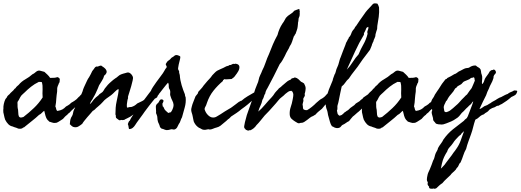

<svg xmlns="http://www.w3.org/2000/svg" viewBox="-60 -760 3200 1180"><path d="M306.6 -263.7Q307.6 -260.7 304.7 -252Q299.8 -246.1 298.8 -239.3Q296.9 -235.4 295.4 -232.4Q293.9 -229.5 293 -224.6Q291 -218.8 291.5 -210.9Q292 -203.1 291 -196.3Q289.1 -185.5 288.1 -175.3Q287.1 -165 286.1 -154.3Q286.1 -143.6 284.2 -129.9Q282.2 -116.2 280.3 -105.5Q284.2 -98.6 285.2 -90.8Q286.1 -83 292 -78.1Q311.5 -81.1 323.2 -87.4Q335 -93.8 345.7 -105.5Q354.5 -109.4 357.9 -112.3Q361.3 -115.2 369.1 -120.1Q371.1 -122.1 373 -124Q375 -126 377 -127.9Q387.7 -133.8 390.1 -135.7Q392.6 -137.7 396.5 -139.6Q413.1 -150.4 421.9 -162.1Q430.7 -168.9 434.1 -174.3Q437.5 -179.7 449.2 -184.6Q456.1 -192.4 463.4 -197.8Q470.7 -203.1 477.5 -210.9Q482.4 -210.9 485.4 -209Q488.3 -207 492.2 -205.1Q495.1 -197.3 493.2 -189Q491.2 -180.7 486.3 -173.8Q481.4 -167 481.4 -166Q481.4 -165 480.5 -164.1Q477.5 -160.2 473.1 -156.7Q468.8 -153.3 465.8 -149.4Q460.9 -140.6 458 -140.6Q455.1 -140.6 453.1 -138.7Q444.3 -133.8 440.9 -130.9Q437.5 -127.9 429.7 -123Q418.9 -117.2 417 -115.2Q415 -113.3 413.1 -112.3Q400.4 -98.6 390.1 -90.3Q379.9 -82 368.2 -68.4Q364.3 -65.4 360.4 -62.5Q356.4 -59.6 353.5 -54.7Q344.7 -48.8 339.4 -43Q334 -37.1 327.1 -29.3Q321.3 -26.4 314.5 -21Q307.6 -15.6 299.8 -11.7Q295.9 -9.8 291.5 -7.3Q287.1 -4.9 282.2 -4.9Q270.5 -2.9 260.7 -6.8Q251 -10.7 242.2 -12.7Q238.3 -18.6 232.4 -22.5Q223.6 -33.2 219.7 -47.9Q215.8 -62.5 211.9 -79.1Q204.1 -74.2 197.3 -66.4Q190.4 -58.6 179.7 -53.7Q160.2 -35.2 138.2 -18.1Q116.2 -1 93.8 17.6Q90.8 20.5 87.9 22.5Q85 24.4 83 23.4Q78.1 29.3 69.8 30.8Q61.5 32.2 51.8 30.3Q42 25.4 34.2 23.4Q26.4 21.5 18.6 17.6Q2 14.6 -9.3 2.9Q-20.5 -8.8 -28.3 -24.4Q-31.2 -32.2 -32.7 -39.1Q-34.2 -45.9 -36.1 -54.7Q-37.1 -62.5 -39.1 -67.9Q-41 -73.2 -39.1 -78.1Q-41 -81.1 -40 -84.5Q-39.1 -87.9 -39.1 -91.8Q-40 -105.5 -36.6 -121.1Q-33.2 -136.7 -27.3 -149.4Q-25.4 -153.3 -19.5 -159.2Q-17.6 -162.1 -16.6 -165Q-15.6 -168 -13.7 -169.9Q-11.7 -172.9 -7.8 -175.8Q-3.9 -178.7 -1 -181.6Q3.9 -188.5 10.3 -193.8Q16.6 -199.2 22.5 -205.1Q25.4 -208 27.8 -211.9Q30.3 -215.8 35.2 -217.8Q39.1 -224.6 43.9 -229Q48.8 -233.4 54.7 -238.3Q71.3 -258.8 95.7 -272.5Q120.1 -286.1 139.6 -303.7Q146.5 -306.6 151.4 -310.5Q156.2 -314.5 161.1 -318.4Q173.8 -329.1 187.5 -325.2Q201.2 -321.3 212.9 -318.4Q222.7 -309.6 231.9 -300.8Q241.2 -292 248 -281.2Q254.9 -282.2 263.7 -281.7Q272.5 -281.2 282.2 -283.2Q285.2 -283.2 288.1 -284.7Q291 -286.1 293 -286.1Q307.6 -281.2 307.6 -271.5ZM178.7 -256.8Q152.3 -244.1 130.9 -227.1Q109.4 -210 89.8 -190.4Q85 -185.5 79.6 -181.2Q74.2 -176.8 70.3 -171.9Q66.4 -167 63 -160.2Q59.6 -153.3 56.6 -147.5Q54.7 -143.6 52.7 -141.1Q50.8 -138.7 48.8 -135.7Q46.9 -130.9 47.4 -126Q47.9 -121.1 47.9 -115.2Q47.9 -110.4 47.9 -105.5Q47.9 -100.6 48.8 -95.7Q51.8 -85 51.8 -74.2Q51.8 -66.4 53.2 -55.2Q54.7 -43.9 60.5 -40Q66.4 -36.1 72.8 -38.1Q79.1 -40 84 -41Q118.2 -67.4 148.4 -96.2Q178.7 -125 202.1 -161.1Q200.2 -186.5 201.7 -210.4Q203.1 -234.4 197.3 -254.9Q193.4 -256.8 188 -256.3Q182.6 -255.9 178.7 -256.8Z M492.2 -120.1Q500 -125 504.9 -132.8Q509.8 -140.6 516.6 -148.4Q529.3 -163.1 543.9 -172.9Q550.8 -182.6 561 -188Q571.3 -193.4 577.1 -204.1Q579.1 -207 580.6 -210Q582 -212.9 584 -215.8Q601.6 -240.2 624 -258.8Q629.9 -263.7 635.3 -268.6Q640.6 -273.4 648.4 -278.3Q657.2 -283.2 665.5 -291Q673.8 -298.8 683.6 -302.7Q690.4 -305.7 696.3 -307.1Q702.1 -308.6 709 -310.5Q715.8 -312.5 721.2 -314Q726.6 -315.4 733.4 -313.5Q749 -306.6 756.8 -287.1Q758.8 -282.2 755.4 -266.1Q752 -250 746.6 -231Q741.2 -211.9 735.4 -194.3Q729.5 -176.8 727.5 -168.9Q725.6 -161.1 726.6 -160.6Q727.5 -160.2 727.5 -158.2Q725.6 -153.3 724.6 -149.4Q723.6 -145.5 722.7 -140.6Q720.7 -132.8 719.7 -119.6Q718.8 -106.4 720.7 -98.6Q731.4 -99.6 731.9 -100.6Q732.4 -101.6 734.4 -101.6Q737.3 -102.5 740.7 -102.1Q744.1 -101.6 747.1 -102.5Q757.8 -105.5 766.6 -110.8Q775.4 -116.2 783.2 -124Q800.8 -131.8 815.4 -139.6Q829.1 -149.4 837.4 -153.8Q845.7 -158.2 862.3 -166Q868.2 -172.9 879.4 -178.2Q890.6 -183.6 898.4 -190.4Q900.4 -192.4 903.3 -195.8Q906.2 -199.2 909.2 -197.3Q914.1 -192.4 915.5 -187Q917 -181.6 916 -179.7Q908.2 -171.9 907.7 -168Q907.2 -164.1 905.3 -162.1Q900.4 -157.2 890.6 -153.3Q881.8 -149.4 880.4 -147Q878.9 -144.5 877 -142.6Q875 -140.6 871.6 -138.2Q868.2 -135.7 866.2 -133.8Q864.3 -130.9 860.8 -130.4Q857.4 -129.9 854.5 -128.9Q848.6 -124 844.7 -120.1Q840.8 -116.2 835.9 -111.3Q828.1 -103.5 826.2 -100.1Q824.2 -96.7 815.4 -90.8Q810.5 -87.9 805.7 -85Q800.8 -82 795.9 -79.1Q782.2 -72.3 768.6 -62.5Q754.9 -52.7 741.2 -43Q731.4 -37.1 721.2 -32.7Q710.9 -28.3 702.1 -22.5Q698.2 -22.5 696.8 -22.9Q695.3 -23.4 691.4 -21.5Q686.5 -24.4 681.6 -22Q676.8 -19.5 671.9 -21.5Q662.1 -29.3 658.7 -31.2Q655.3 -33.2 653.3 -36.1Q651.4 -41 651.9 -46.9Q652.3 -52.7 649.4 -56.6Q649.4 -78.1 650.9 -97.7Q652.3 -117.2 657.2 -138.7Q658.2 -145.5 661.1 -157.7Q664.1 -169.9 666 -181.6Q668 -193.4 668.9 -202.1Q669.9 -210.9 667 -212.9Q656.2 -207 645 -195.3Q633.8 -183.6 624 -175.8Q616.2 -169.9 608.9 -165Q601.6 -160.2 593.8 -154.3Q586.9 -149.4 582 -144.5Q577.1 -139.6 571.3 -132.8Q564.5 -126 558.6 -119.6Q552.7 -113.3 544.9 -107.4Q541 -103.5 537.6 -101.1Q534.2 -98.6 531.2 -95.7Q526.4 -90.8 522 -86.4Q517.6 -82 510.7 -79.1Q504.9 -71.3 495.6 -61.5Q486.3 -51.8 477.1 -40.5Q467.8 -29.3 459 -18.6Q450.2 -7.8 445.3 1Q433.6 10.7 420.4 18.1Q407.2 25.4 388.7 19.5Q378.9 13.7 376 9.8Q373 5.9 369.1 3.9Q370.1 -6.8 371.1 -16.6Q372.1 -26.4 377 -37.1Q377.9 -39.1 379.4 -41.5Q380.9 -43.9 382.8 -46.9Q387.7 -55.7 389.2 -66.4Q390.6 -77.1 395.5 -86.9Q401.4 -96.7 402.8 -103Q404.3 -109.4 407.2 -114.3Q409.2 -119.1 412.6 -123.5Q416 -127.9 418 -132.8Q419.9 -137.7 424.8 -144Q429.7 -150.4 431.6 -155.3Q434.6 -166 438.5 -176.8Q442.4 -187.5 447.3 -198.2Q449.2 -205.1 451.2 -211.4Q453.1 -217.8 456.1 -223.6Q460.9 -234.4 465.8 -244.6Q470.7 -254.9 475.6 -265.6Q478.5 -271.5 481 -275.9Q483.4 -280.3 487.3 -285.2Q490.2 -290 492.7 -294.9Q495.1 -299.8 498 -304.7Q501 -309.6 503.4 -315.9Q505.9 -322.3 510.7 -328.1Q517.6 -335.9 521.5 -342.8Q525.4 -349.6 534.2 -351.6Q538.1 -349.6 542.5 -351.6Q546.9 -353.5 551.3 -355Q555.7 -356.4 559.6 -356.9Q563.5 -357.4 566.4 -353.5Q579.1 -345.7 585 -339.8Q590.8 -334 592.8 -329.1Q597.7 -320.3 593.8 -311Q589.8 -301.8 580.1 -294.9Q576.2 -278.3 566.4 -263.7Q556.6 -249 548.8 -235.4Q546.9 -230.5 544.9 -225.6Q543 -220.7 541 -215.8Q535.2 -202.1 528.8 -188.5Q522.5 -174.8 514.6 -162.1Q510.7 -154.3 507.8 -149.4Q504.9 -144.5 502 -141.1Q499 -137.7 497.1 -132.8Q495.1 -127.9 492.2 -120.1Z M944.3 -143.6Q946.3 -139.6 942.9 -132.8Q939.5 -126 937.5 -121.1Q938.5 -117.2 939.5 -114.7Q940.4 -112.3 938.5 -108.4Q945.3 -103.5 947.3 -97.2Q949.2 -90.8 954.1 -84Q959 -78.1 964.4 -74.2Q969.7 -70.3 974.6 -65.4Q979.5 -68.4 982.4 -68.4Q985.4 -68.4 990.2 -70.3Q999 -82 1003.9 -97.7Q1004.9 -101.6 1005.9 -106.4Q1006.8 -111.3 1006.8 -115.2Q1005.9 -128.9 999 -141.6Q992.2 -154.3 988.3 -168Q984.4 -175.8 985.8 -185.5Q987.3 -195.3 985.4 -203.1Q984.4 -208 982.4 -210.9Q980.5 -213.9 978.5 -217.8Q976.6 -225.6 977.1 -235.4Q977.5 -245.1 972.7 -252Q968.8 -248 960 -237.3Q951.2 -226.6 941.4 -213.9Q931.6 -201.2 923.3 -190.4Q915 -179.7 911.1 -175.8Q906.2 -168.9 900.4 -163.6Q894.5 -158.2 889.6 -151.4Q885.7 -146.5 876.5 -135.3Q867.2 -124 857.4 -111.3Q847.7 -98.6 839.4 -87.4Q831.1 -76.2 828.1 -72.3Q826.2 -69.3 817.9 -57.6Q809.6 -45.9 799.3 -32.2Q789.1 -18.6 780.8 -6.8Q772.5 4.9 770.5 8.8Q764.6 18.6 755.4 25.9Q746.1 33.2 733.4 33.2Q732.4 32.2 731.4 27.8Q730.5 23.4 730 18.6Q729.5 13.7 728 9.3Q726.6 4.9 725.6 2.9Q728.5 -2.9 730 -8.8Q731.4 -14.6 738.3 -19.5Q740.2 -26.4 750 -41.5Q759.8 -56.6 771.5 -73.2Q783.2 -89.8 793.5 -104.5Q803.7 -119.1 807.6 -125Q811.5 -128.9 820.3 -139.6Q829.1 -150.4 837.9 -162.6Q846.7 -174.8 855 -185.5Q863.3 -196.3 867.2 -201.2Q870.1 -210 879.9 -225.1Q889.6 -240.2 901.4 -256.3Q913.1 -272.5 924.3 -287.1Q935.5 -301.8 941.4 -310.5Q946.3 -318.4 949.7 -324.2Q953.1 -330.1 957 -336.9Q959 -338.9 960.9 -341.3Q962.9 -343.8 963.9 -345.7Q965.8 -353.5 961.9 -356.9Q958 -360.4 959 -367.2Q966.8 -382.8 976.1 -388.2Q985.4 -393.6 993.2 -404.3Q998 -408.2 1002.4 -410.2Q1006.8 -412.1 1011.7 -417Q1015.6 -420.9 1021.5 -421.4Q1027.3 -421.9 1032.7 -420.4Q1038.1 -418.9 1042.5 -416.5Q1046.9 -414.1 1047.9 -412.1Q1048.8 -409.2 1047.9 -404.3Q1046.9 -399.4 1045.9 -394.5Q1043.9 -385.7 1042 -378.4Q1040 -371.1 1038.1 -362.3Q1036.1 -351.6 1034.7 -341.8Q1033.2 -332 1041 -323.2Q1040 -318.4 1041.5 -311.5Q1043 -304.7 1044.9 -298.8Q1046.9 -267.6 1056.2 -236.8Q1065.4 -206.1 1076.2 -180.7Q1076.2 -175.8 1077.6 -170.9Q1079.1 -166 1081.1 -161.1Q1084 -129.9 1075.2 -99.1Q1066.4 -68.4 1058.6 -39.1Q1052.7 -29.3 1048.8 -16.6Q1046.9 -10.7 1044.9 -6.8Q1043 -2.9 1039.1 2Q1034.2 9.8 1030.3 19.5Q1026.4 29.3 1014.6 35.2Q1007.8 37.1 1001.5 35.2Q995.1 33.2 989.3 35.2Q984.4 36.1 980.5 37.6Q976.6 39.1 972.7 39.1Q960 41 951.7 36.6Q943.4 32.2 931.6 30.3Q931.6 27.3 928.7 25.9Q925.8 24.4 923.8 22.5Q919.9 6.8 916 0Q912.1 -6.8 910.2 -14.6Q907.2 -25.4 907.2 -35.6Q907.2 -45.9 902.3 -56.6Q898.4 -64.5 898.9 -67.4Q899.4 -70.3 899.4 -73.2Q899.4 -85.9 897.9 -101.1Q896.5 -116.2 910.2 -126Q915 -129.9 917.5 -136.2Q919.9 -142.6 925.8 -147.5Q927.7 -149.4 932.1 -149.4Q936.5 -149.4 938.5 -148.4Z M1551.8 -224.6Q1561.5 -212.9 1561 -208Q1560.5 -203.1 1560.5 -197.3Q1555.7 -191.4 1552.7 -185.1Q1549.8 -178.7 1543.9 -173.8Q1539.1 -169.9 1533.7 -168.5Q1528.3 -167 1524.4 -162.1Q1518.6 -160.2 1514.6 -157.2Q1510.7 -154.3 1502.9 -155.3Q1479.5 -131.8 1461.4 -117.2Q1443.4 -102.5 1423.8 -88.9Q1409.2 -76.2 1393.1 -65.4Q1377 -54.7 1360.4 -43.9Q1355.5 -39.1 1351.6 -34.7Q1347.7 -30.3 1341.8 -27.3Q1330.1 -15.6 1317.9 -6.3Q1305.7 2.9 1294.9 12.7Q1284.2 20.5 1272 23.4Q1259.8 26.4 1249 31.2Q1230.5 39.1 1220.7 34.2Q1210 36.1 1202.6 37.6Q1195.3 39.1 1184.6 36.1Q1181.6 35.2 1178.7 33.2Q1175.8 31.2 1171.9 29.3Q1162.1 25.4 1156.7 21Q1151.4 16.6 1147.5 12.7Q1144.5 9.8 1140.6 4.4Q1136.7 -1 1134.8 -4.9Q1129.9 -12.7 1128.4 -23.9Q1127 -35.2 1124 -45.9Q1122.1 -56.6 1118.2 -67.4Q1114.3 -78.1 1115.2 -89.8Q1116.2 -97.7 1118.7 -105Q1121.1 -112.3 1123 -120.1Q1128.9 -133.8 1132.8 -145.5Q1136.7 -157.2 1141.6 -168Q1144.5 -172.9 1147.9 -175.8Q1151.4 -178.7 1154.3 -183.6Q1156.2 -185.5 1156.7 -189.5Q1157.2 -193.4 1159.2 -196.3Q1167 -205.1 1175.8 -214.4Q1184.6 -223.6 1191.4 -234.4Q1196.3 -241.2 1201.7 -246.6Q1207 -252 1211.9 -258.8Q1217.8 -266.6 1220.2 -268.1Q1222.7 -269.5 1224.6 -272.5Q1230.5 -278.3 1235.4 -284.7Q1240.2 -291 1245.1 -297.9Q1252 -304.7 1259.3 -312.5Q1266.6 -320.3 1274.4 -325.2Q1283.2 -330.1 1292.5 -334Q1301.8 -337.9 1312.5 -342.8Q1317.4 -344.7 1321.8 -347.7Q1326.2 -350.6 1331.1 -352.5Q1336.9 -354.5 1341.8 -355.5Q1346.7 -356.4 1350.6 -360.4Q1356.4 -359.4 1361.3 -362.3Q1366.2 -365.2 1371.1 -367.2Q1376 -368.2 1380.4 -367.2Q1384.8 -366.2 1387.7 -369.1Q1390.6 -367.2 1394 -367.2Q1397.5 -367.2 1399.4 -365.2Q1403.3 -364.3 1406.7 -360.4Q1410.2 -356.4 1411.1 -351.6Q1413.1 -336.9 1403.8 -321.3Q1394.5 -305.7 1387.7 -297.9Q1382.8 -290 1377 -284.7Q1371.1 -279.3 1363.3 -274.4Q1351.6 -274.4 1339.4 -272.9Q1327.1 -271.5 1317.4 -273.4Q1315.4 -269.5 1312 -268.1Q1308.6 -266.6 1310.5 -262.7Q1277.3 -234.4 1252 -202.6Q1226.6 -170.9 1211.9 -127.9Q1207 -111.3 1202.1 -104Q1197.3 -96.7 1197.3 -88.9Q1203.1 -68.4 1216.8 -54.2Q1230.5 -40 1244.1 -38.1Q1259.8 -36.1 1272 -43.9Q1284.2 -51.8 1294.9 -57.6Q1308.6 -67.4 1321.8 -75.2Q1335 -83 1349.6 -91.8Q1353.5 -93.8 1357.4 -96.2Q1361.3 -98.6 1365.2 -101.6Q1377.9 -110.4 1388.2 -118.7Q1398.4 -127 1409.2 -134.8Q1414.1 -135.7 1416.5 -138.2Q1418.9 -140.6 1423.8 -140.6Q1441.4 -156.2 1461.9 -168.5Q1482.4 -180.7 1504.9 -193.4Q1511.7 -200.2 1519 -205.6Q1526.4 -210.9 1533.2 -217.8Q1540 -217.8 1543 -221.2Q1545.9 -224.6 1551.8 -224.6Z M1527.3 -74.2Q1549.8 -93.8 1568.8 -116.7Q1587.9 -139.6 1610.4 -163.1Q1615.2 -168 1620.1 -174.8Q1625 -181.6 1629.9 -189.5Q1633.8 -195.3 1639.6 -200.7Q1645.5 -206.1 1649.4 -210.9Q1652.3 -215.8 1656.7 -218.8Q1661.1 -221.7 1666 -225.6Q1670.9 -230.5 1674.8 -233.9Q1678.7 -237.3 1683.6 -241.2Q1692.4 -248 1700.2 -255.4Q1708 -262.7 1718.8 -267.6Q1724.6 -268.6 1727.5 -272Q1730.5 -275.4 1734.4 -279.3Q1739.3 -278.3 1743.2 -280.3Q1747.1 -282.2 1752 -284.2Q1765.6 -281.2 1773.9 -273.4Q1782.2 -265.6 1790 -257.8Q1796.9 -254.9 1800.8 -252.4Q1804.7 -250 1808.6 -247.1Q1812.5 -239.3 1815.4 -232.4Q1818.4 -225.6 1818.4 -216.8Q1818.4 -210.9 1817.4 -205.1Q1816.4 -199.2 1815.4 -193.4Q1811.5 -181.6 1812.5 -180.7Q1813.5 -179.7 1813.5 -177.7Q1814.5 -169.9 1808.1 -161.6Q1801.8 -153.3 1804.7 -144.5Q1805.7 -141.6 1802.2 -129.9Q1798.8 -118.2 1799.8 -115.2Q1801.8 -109.4 1801.8 -100.1Q1801.8 -90.8 1806.6 -86.9Q1816.4 -83 1820.3 -83Q1824.2 -83 1827.1 -83Q1838.9 -88.9 1856.4 -103Q1874 -117.2 1882.8 -127Q1892.6 -134.8 1900.4 -142.1Q1908.2 -149.4 1921.9 -156.2Q1933.6 -164.1 1937.5 -168.5Q1941.4 -172.9 1950.2 -182.6Q1953.1 -185.5 1957.5 -188.5Q1961.9 -191.4 1965.8 -195.3Q1968.8 -198.2 1973.6 -201.7Q1978.5 -205.1 1981.4 -206.1Q1985.4 -206.1 1992.7 -206.1Q2000 -206.1 2002 -202.1Q2003.9 -194.3 2002 -188.5Q2000 -182.6 1997.1 -177.7Q1993.2 -171.9 1988.3 -167Q1984.4 -160.2 1979.5 -154.3Q1974.6 -149.4 1968.8 -143.1Q1962.9 -136.7 1955.1 -132.8Q1950.2 -127 1945.8 -122.6Q1941.4 -118.2 1936.5 -113.3Q1931.6 -108.4 1927.7 -102.5Q1923.8 -96.7 1918.9 -91.8Q1908.2 -83 1897.9 -74.7Q1887.7 -66.4 1878.9 -55.7Q1874 -53.7 1871.1 -51.3Q1868.2 -48.8 1864.3 -46.9Q1854.5 -43.9 1845.7 -37.1Q1836.9 -30.3 1827.6 -22.9Q1818.4 -15.6 1808.6 -9.8Q1798.8 -3.9 1787.1 -4.9Q1776.4 0 1768.6 -4.4Q1760.7 -8.8 1752.9 -13.7Q1742.2 -20.5 1732.4 -29.3Q1722.7 -38.1 1720.7 -53.7Q1718.8 -79.1 1726.6 -101.6Q1734.4 -124 1738.3 -146.5Q1738.3 -148.4 1739.7 -153.8Q1741.2 -159.2 1741.7 -165.5Q1742.2 -171.9 1742.7 -177.2Q1743.2 -182.6 1742.2 -184.6Q1740.2 -186.5 1739.7 -191.4Q1739.3 -196.3 1731.4 -201.2Q1726.6 -204.1 1727.5 -202.1Q1728.5 -200.2 1719.7 -200.2Q1711.9 -197.3 1706.1 -192.4Q1700.2 -187.5 1693.4 -182.6Q1683.6 -171.9 1671.4 -163.1Q1659.2 -154.3 1650.4 -142.6Q1642.6 -133.8 1635.7 -125Q1628.9 -116.2 1620.1 -107.4Q1607.4 -92.8 1593.8 -78.1Q1580.1 -63.5 1566.4 -49.8Q1559.6 -42 1553.7 -34.2Q1547.9 -26.4 1541 -18.6Q1529.3 -3.9 1515.6 9.8Q1509.8 19.5 1499 28.3Q1488.3 37.1 1477.5 41Q1474.6 39.1 1471.2 41Q1467.8 43 1464.8 43Q1453.1 38.1 1451.2 37.6Q1449.2 37.1 1448.2 33.2Q1438.5 27.3 1440.9 14.2Q1443.4 1 1445.3 -8.8Q1455.1 -52.7 1472.2 -96.2Q1489.3 -139.6 1499 -181.6Q1503.9 -198.2 1508.8 -212.4Q1513.7 -226.6 1520.5 -242.2Q1527.3 -255.9 1529.8 -270Q1532.2 -284.2 1539.1 -297.9Q1543 -304.7 1545.9 -312.5Q1548.8 -320.3 1551.8 -327.1Q1562.5 -346.7 1572.3 -375.5Q1582 -404.3 1592.8 -426.8Q1604.5 -458 1617.2 -487.3Q1629.9 -516.6 1645.5 -544.9Q1650.4 -564.5 1657.7 -581.5Q1665 -598.6 1675.8 -615.2Q1685.5 -627.9 1689 -635.7Q1692.4 -643.6 1697.3 -650.4Q1709 -664.1 1723.6 -672.4Q1738.3 -680.7 1749 -694.3Q1756.8 -698.2 1764.2 -700.2Q1771.5 -702.1 1778.3 -705.1Q1780.3 -703.1 1780.8 -699.7Q1781.2 -696.3 1781.2 -693.4Q1783.2 -693.4 1782.2 -687.5Q1781.2 -681.6 1782.2 -677.7Q1782.2 -663.1 1779.8 -658.2Q1777.3 -653.3 1775.4 -647.5Q1774.4 -641.6 1774.4 -637.2Q1774.4 -632.8 1773.4 -628.9Q1770.5 -620.1 1771 -618.7Q1771.5 -617.2 1771.5 -615.2Q1771.5 -611.3 1770.5 -606.4Q1769.5 -601.6 1769.5 -596.7Q1768.6 -585.9 1764.2 -574.2Q1759.8 -562.5 1756.8 -552.7Q1751 -545.9 1750 -542Q1749 -538.1 1746.1 -537.1Q1740.2 -520.5 1735.4 -504.9Q1730.5 -489.3 1720.7 -475.6Q1716.8 -464.8 1710.4 -454.6Q1704.1 -444.3 1699.2 -434.6Q1697.3 -429.7 1694.8 -425.3Q1692.4 -420.9 1690.4 -416Q1683.6 -403.3 1676.3 -390.1Q1668.9 -377 1659.2 -366.2Q1641.6 -329.1 1622.1 -291.5Q1602.5 -253.9 1584 -218.8Q1577.1 -208 1574.2 -200.2Q1571.3 -193.4 1570.8 -188Q1570.3 -182.6 1565.4 -177.7Q1562.5 -168.9 1560.1 -161.1Q1557.6 -153.3 1552.7 -146.5Q1548.8 -126 1540.5 -109.9Q1532.2 -93.8 1527.3 -74.2Z M2256.8 -230.5Q2267.6 -227.5 2271 -223.6Q2274.4 -219.7 2274.4 -215.8Q2266.6 -205.1 2265.1 -201.7Q2263.7 -198.2 2258.8 -196.3Q2246.1 -176.8 2230 -161.6Q2213.9 -146.5 2200.2 -127.9Q2195.3 -123 2191.4 -118.2Q2187.5 -113.3 2182.6 -108.4Q2171.9 -100.6 2163.1 -91.3Q2154.3 -82 2144.5 -74.2Q2139.6 -70.3 2135.3 -66.9Q2130.9 -63.5 2126 -58.6Q2121.1 -53.7 2117.2 -50.8Q2113.3 -47.9 2108.4 -43.9Q2102.5 -37.1 2096.7 -30.3Q2090.8 -23.4 2085 -15.6Q2074.2 -10.7 2065.4 -3.9Q2056.6 2.9 2044.9 7.8Q2040 10.7 2035.6 17.1Q2031.2 23.4 2024.4 25.4Q2016.6 28.3 2007.8 26.9Q1999 25.4 1993.2 22.5Q1988.3 18.6 1985.4 17.6Q1982.4 16.6 1980.5 16.6Q1971.7 3.9 1967.8 -11.2Q1963.9 -26.4 1959 -43Q1957 -47.9 1956.1 -53.2Q1955.1 -58.6 1954.1 -65.4Q1953.1 -69.3 1952.6 -73.2Q1952.1 -77.1 1950.2 -82Q1948.2 -86.9 1946.3 -92.3Q1944.3 -97.7 1943.4 -103.5Q1941.4 -115.2 1941.9 -126.5Q1942.4 -137.7 1944.3 -148.4Q1950.2 -180.7 1961.4 -210Q1972.7 -239.3 1984.4 -265.6Q1986.3 -276.4 1989.7 -284.2Q1993.2 -292 1996.1 -301.8Q2001 -308.6 2002.9 -317.4Q2004.9 -326.2 2007.8 -335Q2010.7 -342.8 2015.1 -352.1Q2019.5 -361.3 2021.5 -370.1Q2024.4 -379.9 2026.9 -389.6Q2029.3 -399.4 2033.2 -407.2Q2041 -427.7 2047.9 -446.3Q2054.7 -464.8 2062.5 -483.4Q2064.5 -489.3 2066.4 -495.1Q2068.4 -501 2072.3 -505.9Q2074.2 -511.7 2077.1 -516.1Q2080.1 -520.5 2083 -525.4Q2083 -530.3 2086.4 -532.7Q2089.8 -535.2 2091.8 -539.1Q2096.7 -546.9 2099.1 -554.7Q2101.6 -562.5 2106.4 -570.3L2118.2 -585Q2120.1 -588.9 2122.1 -592.8Q2124 -596.7 2127.9 -599.6Q2138.7 -617.2 2151.4 -634.8Q2164.1 -652.3 2177.7 -671.9Q2186.5 -685.5 2197.3 -697.8Q2208 -710 2219.7 -721.7Q2223.6 -726.6 2229 -732.4Q2234.4 -738.3 2240.2 -739.3Q2249 -740.2 2259.8 -737.3Q2262.7 -732.4 2265.1 -727.1Q2267.6 -721.7 2269.5 -714.8Q2271.5 -684.6 2267.6 -656.2Q2263.7 -627.9 2258.8 -600.6Q2257.8 -595.7 2258.3 -591.3Q2258.8 -586.9 2257.8 -582Q2255.9 -576.2 2252.9 -566.9Q2250 -557.6 2248 -549.8Q2248 -536.1 2242.2 -525.4Q2236.3 -514.6 2234.4 -503.9Q2231.4 -502 2231 -497.6Q2230.5 -493.2 2227.5 -491.2Q2225.6 -480.5 2221.2 -471.7Q2216.8 -462.9 2213.9 -454.1Q2199.2 -433.6 2184.1 -414.6Q2168.9 -395.5 2155.3 -375Q2138.7 -349.6 2119.6 -326.2Q2100.6 -302.7 2084 -277.3Q2071.3 -266.6 2062.5 -252.9Q2053.7 -239.3 2040 -228.5Q2035.2 -209 2030.8 -186Q2026.4 -163.1 2021.5 -139.6Q2020.5 -132.8 2018.6 -126.5Q2016.6 -120.1 2014.6 -113.3Q2012.7 -105.5 2013.7 -96.7Q2014.6 -87.9 2010.7 -80.1Q2012.7 -75.2 2013.2 -68.8Q2013.7 -62.5 2016.6 -57.6Q2018.6 -54.7 2022 -51.8Q2025.4 -48.8 2028.3 -48.8Q2035.2 -52.7 2036.1 -52.2Q2037.1 -51.8 2039.1 -52.7Q2043.9 -55.7 2048.8 -60.5Q2053.7 -65.4 2057.6 -69.3Q2062.5 -71.3 2064.9 -73.7Q2067.4 -76.2 2070.3 -78.1Q2073.2 -80.1 2075.7 -81.1Q2078.1 -82 2080.1 -84Q2093.8 -98.6 2106.4 -106Q2119.1 -113.3 2127 -124Q2136.7 -129.9 2144.5 -134.8Q2150.4 -137.7 2154.8 -143.1Q2159.2 -148.4 2166 -151.4Q2168 -154.3 2169.9 -156.2Q2171.9 -158.2 2173.8 -161.1Q2185.5 -168.9 2196.8 -176.8Q2208 -184.6 2220.7 -192.4Q2222.7 -197.3 2227.1 -200.2Q2231.4 -203.1 2234.4 -206.1Q2237.3 -209 2239.3 -212.4Q2241.2 -215.8 2246.1 -216.8Q2247.1 -221.7 2250.5 -223.6Q2253.9 -225.6 2256.8 -230.5ZM2203.1 -594.7Q2194.3 -592.8 2190.9 -585.9Q2187.5 -579.1 2184.6 -570.3Q2180.7 -562.5 2178.2 -558.6Q2175.8 -554.7 2176.8 -546.9Q2146.5 -497.1 2121.6 -442.4Q2096.7 -387.7 2071.3 -332Q2090.8 -351.6 2107.9 -378.9Q2125 -406.2 2143.6 -425.8Q2157.2 -459 2173.8 -487.8Q2190.4 -516.6 2199.2 -552.7Q2195.3 -564.5 2200.2 -573.7Q2205.1 -583 2204.1 -594.7Z M2510.7 -263.7Q2511.7 -260.7 2508.8 -252Q2503.9 -246.1 2502.9 -239.3Q2501 -235.4 2499.5 -232.4Q2498 -229.5 2497.1 -224.6Q2495.1 -218.8 2495.6 -210.9Q2496.1 -203.1 2495.1 -196.3Q2493.2 -185.5 2492.2 -175.3Q2491.2 -165 2490.2 -154.3Q2490.2 -143.6 2488.3 -129.9Q2486.3 -116.2 2484.4 -105.5Q2488.3 -98.6 2489.3 -90.8Q2490.2 -83 2496.1 -78.1Q2515.6 -81.1 2527.3 -87.4Q2539.1 -93.8 2549.8 -105.5Q2558.6 -109.4 2562 -112.3Q2565.4 -115.2 2573.2 -120.1Q2575.2 -122.1 2577.1 -124Q2579.1 -126 2581.1 -127.9Q2591.8 -133.8 2594.2 -135.7Q2596.7 -137.7 2600.6 -139.6Q2617.2 -150.4 2626 -162.1Q2634.8 -168.9 2638.2 -174.3Q2641.6 -179.7 2653.3 -184.6Q2660.2 -192.4 2667.5 -197.8Q2674.8 -203.1 2681.6 -210.9Q2686.5 -210.9 2689.5 -209Q2692.4 -207 2696.3 -205.1Q2699.2 -197.3 2697.3 -189Q2695.3 -180.7 2690.4 -173.8Q2685.5 -167 2685.5 -166Q2685.5 -165 2684.6 -164.1Q2681.6 -160.2 2677.2 -156.7Q2672.9 -153.3 2669.9 -149.4Q2665 -140.6 2662.1 -140.6Q2659.2 -140.6 2657.2 -138.7Q2648.4 -133.8 2645 -130.9Q2641.6 -127.9 2633.8 -123Q2623 -117.2 2621.1 -115.2Q2619.1 -113.3 2617.2 -112.3Q2604.5 -98.6 2594.2 -90.3Q2584 -82 2572.3 -68.4Q2568.4 -65.4 2564.5 -62.5Q2560.5 -59.6 2557.6 -54.7Q2548.8 -48.8 2543.5 -43Q2538.1 -37.1 2531.2 -29.3Q2525.4 -26.4 2518.6 -21Q2511.7 -15.6 2503.9 -11.7Q2500 -9.8 2495.6 -7.3Q2491.2 -4.9 2486.3 -4.9Q2474.6 -2.9 2464.8 -6.8Q2455.1 -10.7 2446.3 -12.7Q2442.4 -18.6 2436.5 -22.5Q2427.7 -33.2 2423.8 -47.9Q2419.9 -62.5 2416 -79.1Q2408.2 -74.2 2401.4 -66.4Q2394.5 -58.6 2383.8 -53.7Q2364.3 -35.2 2342.3 -18.1Q2320.3 -1 2297.9 17.6Q2294.9 20.5 2292 22.5Q2289.1 24.4 2287.1 23.4Q2282.2 29.3 2273.9 30.8Q2265.6 32.2 2255.9 30.3Q2246.1 25.4 2238.3 23.4Q2230.5 21.5 2222.7 17.6Q2206.1 14.6 2194.8 2.9Q2183.6 -8.8 2175.8 -24.4Q2172.9 -32.2 2171.4 -39.1Q2169.9 -45.9 2168 -54.7Q2167 -62.5 2165 -67.9Q2163.1 -73.2 2165 -78.1Q2163.1 -81.1 2164.1 -84.5Q2165 -87.9 2165 -91.8Q2164.1 -105.5 2167.5 -121.1Q2170.9 -136.7 2176.8 -149.4Q2178.7 -153.3 2184.6 -159.2Q2186.5 -162.1 2187.5 -165Q2188.5 -168 2190.4 -169.9Q2192.4 -172.9 2196.3 -175.8Q2200.2 -178.7 2203.1 -181.6Q2208 -188.5 2214.4 -193.8Q2220.7 -199.2 2226.6 -205.1Q2229.5 -208 2231.9 -211.9Q2234.4 -215.8 2239.3 -217.8Q2243.2 -224.6 2248 -229Q2252.9 -233.4 2258.8 -238.3Q2275.4 -258.8 2299.8 -272.5Q2324.2 -286.1 2343.8 -303.7Q2350.6 -306.6 2355.5 -310.5Q2360.4 -314.5 2365.2 -318.4Q2377.9 -329.1 2391.6 -325.2Q2405.3 -321.3 2417 -318.4Q2426.8 -309.6 2436 -300.8Q2445.3 -292 2452.1 -281.2Q2459 -282.2 2467.8 -281.7Q2476.6 -281.2 2486.3 -283.2Q2489.3 -283.2 2492.2 -284.7Q2495.1 -286.1 2497.1 -286.1Q2511.7 -281.2 2511.7 -271.5ZM2382.8 -256.8Q2356.4 -244.1 2335 -227.1Q2313.5 -210 2293.9 -190.4Q2289.1 -185.5 2283.7 -181.2Q2278.3 -176.8 2274.4 -171.9Q2270.5 -167 2267.1 -160.2Q2263.7 -153.3 2260.7 -147.5Q2258.8 -143.6 2256.8 -141.1Q2254.9 -138.7 2252.9 -135.7Q2251 -130.9 2251.5 -126Q2252 -121.1 2252 -115.2Q2252 -110.4 2252 -105.5Q2252 -100.6 2252.9 -95.7Q2255.9 -85 2255.9 -74.2Q2255.9 -66.4 2257.3 -55.2Q2258.8 -43.9 2264.6 -40Q2270.5 -36.1 2276.9 -38.1Q2283.2 -40 2288.1 -41Q2322.3 -67.4 2352.5 -96.2Q2382.8 -125 2406.2 -161.1Q2404.3 -186.5 2405.8 -210.4Q2407.2 -234.4 2401.4 -254.9Q2397.5 -256.8 2392.1 -256.3Q2386.7 -255.9 2382.8 -256.8Z M2902.3 -244.1Q2904.3 -242.2 2907.7 -247.6Q2911.1 -252.9 2913.1 -255.9Q2915 -260.7 2916.5 -265.6Q2918 -270.5 2919.9 -275.4Q2925.8 -286.1 2935.1 -297.9Q2944.3 -309.6 2949.2 -320.3Q2951.2 -322.3 2953.6 -323.7Q2956.1 -325.2 2958 -328.1Q2965.8 -329.1 2968.8 -330.1Q2971.7 -331.1 2974.6 -333Q2985.4 -330.1 2988.3 -316.4Q2987.3 -308.6 2981.9 -304.2Q2976.6 -299.8 2974.6 -293Q2972.7 -289.1 2973.1 -285.2Q2973.6 -281.2 2971.7 -277.3Q2966.8 -260.7 2958.5 -246.1Q2950.2 -231.4 2944.3 -214.8Q2939.5 -205.1 2935.1 -195.3Q2930.7 -185.5 2927.7 -174.8Q2917 -155.3 2907.2 -133.8Q2897.5 -112.3 2886.7 -89.8Q2895.5 -91.8 2902.3 -97.2Q2909.2 -102.5 2917 -107.4Q2921.9 -109.4 2925.8 -110.8Q2929.7 -112.3 2934.6 -114.3Q2943.4 -120.1 2946.8 -122.1Q2950.2 -124 2954.1 -126Q2957 -127.9 2960 -130.4Q2962.9 -132.8 2966.8 -134.8Q2968.8 -136.7 2972.2 -137.7Q2975.6 -138.7 2977.5 -140.6Q2982.4 -142.6 2986.3 -145.5Q2990.2 -148.4 2995.1 -151.4Q3001 -154.3 3005.4 -157.2Q3009.8 -160.2 3016.6 -162.1Q3019.5 -163.1 3022.5 -164.6Q3025.4 -166 3028.3 -168Q3031.2 -168.9 3034.2 -170.9Q3037.1 -172.9 3039.1 -173.8Q3044.9 -175.8 3045.9 -176.8Q3046.9 -177.7 3048.8 -178.7Q3058.6 -181.6 3060.1 -182.6Q3061.5 -183.6 3063.5 -185.5Q3075.2 -193.4 3081.1 -194.8Q3086.9 -196.3 3099.6 -204.1Q3105.5 -203.1 3110.4 -203.6Q3115.2 -204.1 3119.1 -200.2Q3115.2 -181.6 3105 -175.3Q3094.7 -168.9 3083 -164.1Q3066.4 -149.4 3054.7 -141.1Q3043 -132.8 3024.4 -121.1Q3012.7 -116.2 3003.9 -110.4Q2995.1 -110.4 2990.7 -107.4Q2986.3 -104.5 2981.4 -101.6Q2977.5 -99.6 2973.1 -98.6Q2968.8 -97.7 2964.8 -95.7Q2955.1 -89.8 2952.6 -88.9Q2950.2 -87.9 2948.2 -85.9Q2938.5 -73.2 2929.7 -69.3Q2920.9 -65.4 2914.1 -57.6Q2897.5 -52.7 2886.7 -42Q2876 -31.2 2861.3 -24.4Q2853.5 -2 2848.1 20.5Q2842.8 43 2835 64.5Q2827.1 86.9 2818.8 109.4Q2810.5 131.8 2804.7 155.3Q2793.9 173.8 2787.1 195.3Q2780.3 216.8 2770.5 238.3Q2762.7 244.1 2759.3 254.9Q2755.9 265.6 2747.1 272.5Q2742.2 283.2 2733.4 290.5Q2724.6 297.9 2716.8 305.7Q2714.8 307.6 2712.9 310.1Q2710.9 312.5 2709 315.4Q2697.3 327.1 2683.6 339.4Q2669.9 351.6 2659.2 365.2Q2648.4 372.1 2639.6 379.9Q2630.9 387.7 2622.1 396.5Q2617.2 398.4 2613.8 399.9Q2610.4 401.4 2606.4 398.4Q2596.7 401.4 2585.9 399.4Q2575.2 397.5 2577.1 386.7Q2571.3 381.8 2570.3 378.4Q2569.3 375 2567.4 371.1Q2571.3 363.3 2567.4 356.9Q2563.5 350.6 2563.5 345.7Q2563.5 333 2566.4 321.3Q2568.4 308.6 2572.8 299.3Q2577.1 290 2582 279.3Q2587.9 265.6 2592.3 253.4Q2596.7 241.2 2601.6 227.5Q2608.4 216.8 2610.8 204.6Q2613.3 192.4 2618.2 180.7Q2622.1 172.9 2626.5 165.5Q2630.9 158.2 2631.8 150.4Q2639.6 135.7 2648.9 124Q2658.2 112.3 2665 97.7Q2690.4 61.5 2723.6 34.7Q2756.8 7.8 2791 -17.6Q2794.9 -22.5 2796.4 -23.9Q2797.9 -25.4 2798.8 -26.4Q2799.8 -27.3 2801.8 -28.3Q2803.7 -29.3 2808.6 -34.2Q2810.5 -35.2 2811 -38.1Q2811.5 -41 2814.5 -43.9Q2822.3 -65.4 2833 -92.3Q2843.8 -119.1 2848.6 -136.7Q2843.8 -134.8 2841.3 -129.9Q2838.9 -125 2835.9 -122.1Q2834 -119.1 2831.1 -117.2Q2828.1 -115.2 2826.2 -113.3Q2824.2 -111.3 2821.3 -108.9Q2818.4 -106.4 2816.4 -103.5Q2809.6 -97.7 2805.2 -93.3Q2800.8 -88.9 2797.4 -85Q2793.9 -81.1 2789.6 -76.7Q2785.2 -72.3 2778.3 -66.4Q2770.5 -55.7 2762.2 -46.4Q2753.9 -37.1 2743.2 -31.2Q2728.5 -20.5 2712.9 -13.7Q2697.3 -6.8 2683.6 -2Q2676.8 0 2670.4 2.4Q2664.1 4.9 2659.2 4.9Q2657.2 5.9 2654.3 5.4Q2651.4 4.9 2648.4 4.9Q2632.8 4.9 2622.1 1Q2619.1 -1 2617.2 -2.4Q2615.2 -3.9 2613.3 -7.8Q2611.3 -9.8 2608.4 -13.2Q2605.5 -16.6 2603.5 -19.5Q2601.6 -24.4 2601.6 -29.8Q2601.6 -35.2 2599.6 -40Q2597.7 -49.8 2594.7 -58.1Q2591.8 -66.4 2593.8 -75.2Q2594.7 -78.1 2595.7 -80.6Q2596.7 -83 2595.7 -85.9Q2594.7 -88.9 2593.3 -91.8Q2591.8 -94.7 2590.8 -97.7Q2588.9 -100.6 2587.4 -104Q2585.9 -107.4 2585.9 -110.4Q2585 -115.2 2587.4 -120.6Q2589.8 -126 2587.9 -129.9Q2590.8 -136.7 2593.3 -143.6Q2595.7 -150.4 2600.6 -156.2Q2607.4 -166 2609.9 -172.4Q2612.3 -178.7 2616.2 -183.6Q2621.1 -192.4 2626.5 -199.2Q2631.8 -206.1 2636.7 -213.9Q2655.3 -246.1 2677.7 -272.5Q2681.6 -274.4 2684.6 -275.4Q2687.5 -276.4 2688.5 -280.3Q2711.9 -291 2731.4 -303.7Q2742.2 -306.6 2750.5 -314Q2758.8 -321.3 2769.5 -325.2Q2778.3 -329.1 2788.1 -335Q2797.9 -340.8 2808.6 -341.8Q2818.4 -341.8 2823.2 -344.7Q2828.1 -347.7 2833 -350.6Q2847.7 -358.4 2864.3 -357.4Q2872.1 -349.6 2880.4 -345.7Q2888.7 -341.8 2893.6 -333Q2895.5 -329.1 2896 -323.2Q2896.5 -317.4 2897.5 -310.5Q2899.4 -305.7 2900.9 -300.3Q2902.3 -294.9 2903.3 -290Q2904.3 -278.3 2902.8 -266.6Q2901.4 -254.9 2902.3 -244.1ZM2850.6 -285.2Q2846.7 -282.2 2842.3 -282.2Q2837.9 -282.2 2834 -280.3Q2832 -278.3 2829.6 -276.9Q2827.1 -275.4 2825.2 -273.4Q2816.4 -268.6 2806.2 -265.1Q2795.9 -261.7 2788.1 -256.8Q2783.2 -252.9 2780.3 -248.5Q2777.3 -244.1 2772.5 -241.2Q2766.6 -237.3 2760.3 -234.4Q2753.9 -231.4 2749 -226.6Q2746.1 -223.6 2744.6 -220.7Q2743.2 -217.8 2738.3 -217.8Q2727.5 -197.3 2711.9 -180.7Q2696.3 -164.1 2686.5 -142.6Q2681.6 -140.6 2680.2 -135.7Q2678.7 -130.9 2675.8 -126Q2665 -106.4 2667.5 -96.2Q2669.9 -85.9 2670.9 -76.2Q2676.8 -68.4 2687 -71.8Q2697.3 -75.2 2705.1 -80.1Q2714.8 -86.9 2724.1 -95.2Q2733.4 -103.5 2743.2 -112.3Q2752.9 -120.1 2761.2 -129.4Q2769.5 -138.7 2777.3 -147.5Q2781.2 -152.3 2785.2 -155.3Q2789.1 -158.2 2793 -163.1Q2797.9 -168 2801.8 -172.4Q2805.7 -176.8 2810.5 -179.7Q2818.4 -190.4 2824.7 -200.2Q2831.1 -210 2838.9 -218.8Q2843.8 -231.4 2849.1 -242.2Q2854.5 -252.9 2858.4 -264.6Q2856.4 -269.5 2856.4 -275.9Q2856.4 -282.2 2851.6 -285.2ZM2771.5 68.4Q2768.6 69.3 2766.1 71.8Q2763.7 74.2 2759.8 77.1Q2750 86.9 2740.7 97.2Q2731.4 107.4 2723.6 120.1Q2714.8 132.8 2703.6 144.5Q2692.4 156.2 2688.5 170.9Q2677.7 187.5 2669.4 205.1Q2661.1 222.7 2656.2 244.1Q2654.3 255.9 2652.3 262.7Q2650.4 269.5 2649.4 276.4Q2655.3 270.5 2661.6 264.2Q2668 257.8 2672.9 252Q2674.8 250 2676.3 247.1Q2677.7 244.1 2679.7 242.2Q2691.4 225.6 2704.1 210Q2716.8 194.3 2727.5 177.7Q2732.4 171.9 2736.3 166.5Q2740.2 161.1 2744.1 155.3Q2761.7 130.9 2771.5 103Q2781.2 75.2 2792 45.9Q2786.1 51.8 2780.8 56.2Q2775.4 60.5 2771.5 68.4Z"/></svg>

Font: Seaweed Script
Style: Regular
Weight: 400
Designer: Squid
Foundry: Font Diner, Inc DBA Neapolitan
Version: Version 1.000